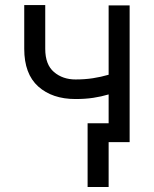

<svg xmlns="http://www.w3.org/2000/svg" viewBox="-20 -567 614 766"><path d="M497.2 -545.5V0H413.4V-190.3Q383.9 -181.5 351.9 -176.7Q320 -171.9 281.2 -171.9Q188.6 -171.9 132.6 -221.9Q76.7 -272 76.7 -372.2V-546.9H160.5V-372.2Q160.5 -309.3 195.3 -279.7Q230.1 -250 281.2 -250Q318.9 -250 350.9 -255Q382.8 -259.9 413.4 -268.8V-545.5ZM413.4 -75.3V179H329.5V-75.3Z"/></svg>

Font: Inter UI
Style: Regular
Weight: 400
Designer: Rasmus Andersson
Foundry: rsms
Version: 3.2;8d6f07862